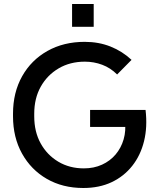

<svg xmlns="http://www.w3.org/2000/svg" viewBox="-20 -924 781 959"><path d="M396 15Q293 15 214 -30.5Q135 -76 90 -157Q45 -238 45 -343V-356Q45 -462 90.5 -543Q136 -624 217 -669.5Q298 -715 403 -715Q473 -715 532 -691.5Q591 -668 637 -625L565 -552Q532 -585 490.5 -600.5Q449 -616 404 -616Q330 -616 273 -582.5Q216 -549 183.5 -491Q151 -433 151 -356V-343Q151 -266 183 -208Q215 -150 271 -116.5Q327 -83 399 -83Q449 -83 489.5 -101.5Q530 -120 557.5 -152.5Q585 -185 597.5 -228Q610 -271 604 -320L649 -290H430V-375H707Q717 -290 699.5 -219Q682 -148 640.5 -95.5Q599 -43 537.5 -14Q476 15 396 15ZM340 -790V-904H448V-790Z"/></svg>

Font: SUSE Medium
Style: Regular
Weight: 500
Designer: Rene Bieder
Foundry: SUSE
Version: Version 1.000